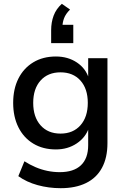

<svg xmlns="http://www.w3.org/2000/svg" viewBox="-20 -797 660 1006"><path d="M298 189Q235 189 177 173Q119 157 76 126L108 48Q136 66 166.5 79Q197 92 229 98.5Q261 105 293 105Q366 105 404 69Q442 33 442 -36V-128H446Q429 -77 382 -45.5Q335 -14 273 -14Q205 -14 154.5 -44.5Q104 -75 76.5 -130Q49 -185 49 -258Q49 -331 76.5 -385.5Q104 -440 154.5 -470.5Q205 -501 273 -501Q336 -501 383 -469.5Q430 -438 446 -385H442V-492H543V-47Q543 29 514.5 82Q486 135 431 162Q376 189 298 189ZM297 -97Q363 -97 401.5 -140.5Q440 -184 440 -258Q440 -332 401.5 -375Q363 -418 297 -418Q231 -418 192.5 -375Q154 -332 154 -258Q154 -184 192.5 -140.5Q231 -97 297 -97ZM248 -571V-639Q248 -680 261 -715Q274 -750 304 -777L347 -747Q324 -724 315.5 -701Q307 -678 307 -654L284 -667H364V-571Z"/></svg>

Font: NunitoSans_10ptSemiBold
Style: Regular
Weight: 600
Designer: Vernon Adams
Foundry: Vernon Adams
Version: Version 3.101;gftools[0.9.27]